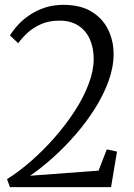

<svg xmlns="http://www.w3.org/2000/svg" viewBox="-20 -771 552 791"><path d="M9 -33Q58.5 -64 109 -108.2Q159.5 -152.5 205.8 -205.2Q252 -258 288.2 -314Q324.5 -370 345.2 -425Q366 -480 366 -528Q366 -574.5 349.8 -610.2Q333.5 -646 302 -666Q270.5 -686 225 -686Q181.5 -686 149 -671.5Q116.5 -657 93.5 -635.8Q70.5 -614.5 55 -593L21 -625Q35 -647.5 55.5 -669.8Q76 -692 103.8 -710.2Q131.5 -728.5 165.8 -739.8Q200 -751 241 -751Q312.5 -751 358.2 -722.5Q404 -694 426 -648Q448 -602 448 -548.5Q448 -494 427.2 -437Q406.5 -380 371.2 -324Q336 -268 291.2 -216.5Q246.5 -165 198.2 -121.8Q150 -78.5 104 -47L386 -68L420 -155.5L462 -146.5L437.5 0H21Z"/></svg>

Font: Merriweather 24pt SemiCondensed Light
Style: Regular
Weight: 300
Width: 4
Designer: Eben Sorkin
Foundry: Eben Sorkin
Version: Version 2.100